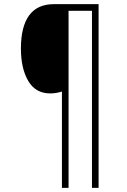

<svg xmlns="http://www.w3.org/2000/svg" viewBox="-20 -780 614 927"><path d="M456 127H424V-728H311V127H279V-338Q266 -334 252.5 -331.5Q239 -329 222 -329Q152 -329 116.5 -389Q81 -449 81 -546Q81 -651 120.5 -705.5Q160 -760 241 -760H456Z"/></svg>

Font: Noto Sans Khmer UI SemiCondensed ExtraLight
Style: Regular
Weight: 200
Width: 4
Designer: Danh Hong and the Monotype Design Team
Foundry: Monotype Imaging Inc.
Version: Version 2.002; ttfautohint (v1.8.4.7-5d5b)